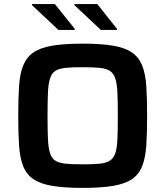

<svg xmlns="http://www.w3.org/2000/svg" viewBox="-20 -909 807 937"><path d="M384 8Q293 8 234.5 -2Q176 -12 142.5 -35Q109 -58 93 -98.5Q77 -139 73 -199.5Q69 -260 69 -344Q69 -428 73 -488.5Q77 -549 93 -589Q109 -629 142.5 -652.5Q176 -676 234.5 -686Q293 -696 384 -696Q474 -696 532.5 -686Q591 -676 624.5 -652.5Q658 -629 674 -589Q690 -549 694 -488.5Q698 -428 698 -344Q698 -260 694 -199.5Q690 -139 674 -98.5Q658 -58 624.5 -35Q591 -12 532.5 -2Q474 8 384 8ZM384 -107Q434 -107 465.5 -110Q497 -113 515.5 -124.5Q534 -136 542.5 -161Q551 -186 553 -230.5Q555 -275 555 -344Q555 -413 553 -457Q551 -501 542.5 -526.5Q534 -552 515.5 -563.5Q497 -575 465.5 -578Q434 -581 383 -581Q334 -581 302 -578Q270 -575 251.5 -564Q233 -553 224.5 -527Q216 -501 214 -457Q212 -413 212 -344Q212 -275 214 -230.5Q216 -186 224.5 -160.5Q233 -135 251.5 -124Q270 -113 302 -110Q334 -107 384 -107ZM551 -763H472L343 -884V-889H455L551 -768ZM345 -763H265L136 -884V-889H248L345 -768Z"/></svg>

Font: Saira SemiExpanded SemiBold
Style: Regular
Weight: 600
Width: 6
Designer: Hector Gatti with collaboration of the Omnibus-Type team
Foundry: Omnibus-Type
Version: Version 1.101